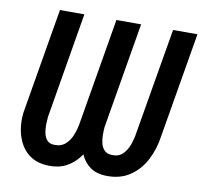

<svg xmlns="http://www.w3.org/2000/svg" viewBox="-80 -797 942 893"><g transform="rotate(10 391.0 -350.0)"><path d="M398.9 -710.9H491.7L406.7 -212.4Q400.9 -170.9 386.7 -130.4Q372.6 -89.8 348.1 -57.4Q323.7 -24.9 288.1 -6.1Q252.4 12.7 204.1 11.2Q157.7 9.8 125.7 -9.3Q93.8 -28.3 75 -60.3Q56.2 -92.3 49.6 -131.6Q43 -170.9 47.9 -211.9L132.3 -710.9H247.6L163.6 -211.4Q162.1 -196.3 161.6 -175.8Q161.1 -155.3 165 -135.7Q168.9 -116.2 180.2 -103Q191.4 -89.8 213.4 -88.9Q247.1 -87.4 268.1 -106.7Q289.1 -126 299.8 -155.3Q310.5 -184.6 314.5 -211.4ZM666.5 -710.9H781.7L697.3 -212.4Q689 -152.8 662.1 -101.1Q635.3 -49.3 589.1 -18.3Q543 12.7 476.6 11.2Q431.2 9.8 402.3 -10.7Q373.5 -31.2 358.2 -64Q342.8 -96.7 338.1 -135.5Q333.5 -174.3 337.9 -211.9L422.4 -710.9H515.6L431.2 -211.4Q429.7 -194.8 429.7 -174.3Q429.7 -153.8 434.3 -134.5Q439 -115.2 451.2 -102.5Q463.4 -89.8 486.3 -88.9Q519.5 -87.4 539.1 -107.4Q558.6 -127.4 568.4 -156.5Q578.1 -185.5 581.5 -211.4Z"/></g></svg>

Font: Roboto Condensed Medium
Style: Italic
Weight: 500
Italic angle: -12°
Designer: Christian Robertson
Foundry: Google
Version: Version 3.0; 2020